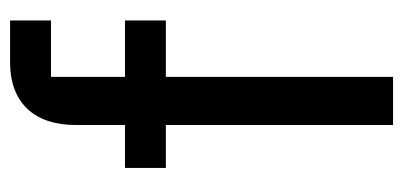

<svg xmlns="http://www.w3.org/2000/svg" viewBox="-224 -556 780 371"><g transform="rotate(-90 165.5 -370.0)"><path d="M110 0H203V-439H312V-518H203V-661H312V-740H231C150 -740 110 -690 110 -614V-518H27V-439H110Z"/></g></svg>

Font: IBM Plex Thai Text
Style: Regular
Weight: 450
Designer: Mike Abbink, Paul van der Laan, Pieter van Rosmalen, Ben Mitchell, Mark Frömberg
Foundry: Bold Monday
Version: Version 1.0